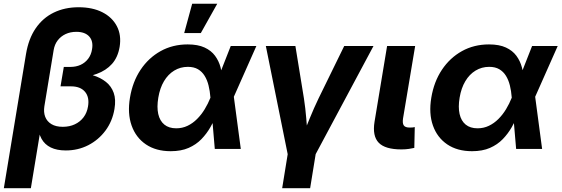

<svg xmlns="http://www.w3.org/2000/svg" viewBox="-39 -775 2922 999"><path d="M-19 204.1 96.2 -493.2Q109.4 -573.2 146.5 -627.4Q183.6 -681.6 240.7 -709.5Q297.9 -737.3 370.1 -737.3Q442.4 -737.3 493.7 -711.2Q544.9 -685.1 569.1 -638.7Q593.3 -592.3 583.5 -531.2Q574.2 -476.6 543.7 -442.4Q513.2 -408.2 464.1 -390.4Q415 -372.6 350.1 -365.2L356 -400.9Q403.8 -396 444.1 -383.5Q484.4 -371.1 512.5 -348.6Q540.5 -326.2 552.7 -291.7Q564.9 -257.3 556.6 -208Q545.9 -144 509.8 -95.5Q473.6 -46.9 420.2 -19.5Q366.7 7.8 303.2 7.8Q256.8 7.8 225.3 -7.6Q193.8 -22.9 177.2 -52.7Q160.6 -82.5 158.2 -125L176.3 -127L121.6 204.1ZM287.6 -115.2Q322.8 -115.2 350.3 -128.2Q377.9 -141.1 395.8 -164.8Q413.6 -188.5 418.9 -220.7Q427.2 -269 403.3 -297.4Q379.4 -325.7 330.6 -325.7H275.9L293 -426.8H326.7Q356.9 -426.8 380.6 -437.7Q404.3 -448.7 419.9 -469.5Q435.5 -490.2 439.9 -518.6Q447.3 -560.5 425.3 -585Q403.3 -609.4 358.4 -609.4Q327.1 -609.4 302.2 -597.7Q277.3 -585.9 261.2 -564.9Q245.1 -543.9 240.2 -514.6L191.9 -222.2Q187 -190.9 196.3 -167Q205.6 -143.1 228.5 -129.2Q251.5 -115.2 287.6 -115.2Z M849.1 11.7Q772.5 11.7 720.2 -23.7Q668 -59.1 645.8 -121.8Q623.5 -184.6 637.2 -266.6Q650.9 -349.6 692.4 -411.9Q733.9 -474.1 796.6 -509Q859.4 -543.9 937.5 -543.9Q990.7 -543.9 1025.4 -527.8Q1060.1 -511.7 1079.8 -484.9Q1099.6 -458 1108.4 -425.3Q1117.2 -392.6 1119.6 -359.9H1160.2L1177.2 -274.9L1213.9 0H1078.6L1055.7 -269Q1053.2 -301.8 1046.1 -330.3Q1039.1 -358.9 1025.6 -380.6Q1012.2 -402.3 991 -414.8Q969.7 -427.2 938.5 -427.2Q899.4 -427.2 867.4 -407.7Q835.4 -388.2 814.2 -352.5Q793 -316.9 784.7 -267.1Q776.4 -217.8 784.4 -181.9Q792.5 -146 816.2 -126.7Q839.8 -107.4 877.9 -107.4Q909.7 -107.4 936.8 -120.4Q963.9 -133.3 986.3 -155.8Q1008.8 -178.2 1026.1 -206.8Q1043.5 -235.4 1055.7 -266.1L1161.6 -535.6H1294.9L1175.3 -266.1L1129.9 -181.2H1089.8Q1075.2 -147.5 1055.9 -113.5Q1036.6 -79.6 1009 -51Q981.4 -22.5 942.4 -5.4Q903.3 11.7 849.1 11.7ZM919.4 -603 960.9 -755.4H1091.3L1005.9 -603Z M1459.5 35.2 1344.2 -535.6H1498L1542.5 -262.2Q1550.3 -211.4 1554.4 -160.2Q1558.6 -108.9 1563 -55.2H1530.3Q1552.2 -108.9 1573 -160.2Q1593.8 -211.4 1618.2 -262.2L1752 -535.6H1904.3L1599.1 35.2ZM1429.2 204.1 1462.9 -3.4H1608.4L1574.7 204.1Z M2049.8 2.4Q1964.8 2.4 1931.4 -32.5Q1897.9 -67.4 1909.7 -141.1L1975.1 -535.6H2121.1L2058.1 -159.2Q2054.2 -133.8 2061.8 -122.6Q2069.3 -111.3 2092.3 -111.3Q2101.6 -111.3 2107.9 -111.8Q2114.3 -112.3 2119.1 -113.8L2116.7 -5.4Q2105.5 -2.9 2088.1 -0.2Q2070.8 2.4 2049.8 2.4Z M2417 11.7Q2340.3 11.7 2288.1 -23.7Q2235.8 -59.1 2213.6 -121.8Q2191.4 -184.6 2205.1 -266.6Q2218.8 -349.6 2260.3 -411.9Q2301.8 -474.1 2364.5 -509Q2427.2 -543.9 2505.4 -543.9Q2558.6 -543.9 2593.3 -527.8Q2627.9 -511.7 2647.7 -484.9Q2667.5 -458 2676.3 -425.3Q2685.1 -392.6 2687.5 -359.9H2728L2745.1 -274.9L2781.7 0H2646.5L2623.5 -269Q2621.1 -301.8 2614 -330.3Q2606.9 -358.9 2593.5 -380.6Q2580.1 -402.3 2558.8 -414.8Q2537.6 -427.2 2506.3 -427.2Q2467.3 -427.2 2435.3 -407.7Q2403.3 -388.2 2382.1 -352.5Q2360.8 -316.9 2352.5 -267.1Q2344.2 -217.8 2352.3 -181.9Q2360.4 -146 2384 -126.7Q2407.7 -107.4 2445.8 -107.4Q2477.5 -107.4 2504.6 -120.4Q2531.7 -133.3 2554.2 -155.8Q2576.7 -178.2 2594 -206.8Q2611.3 -235.4 2623.5 -266.1L2729.5 -535.6H2862.8L2743.2 -266.1L2697.8 -181.2H2657.7Q2643.1 -147.5 2623.8 -113.5Q2604.5 -79.6 2576.9 -51Q2549.3 -22.5 2510.3 -5.4Q2471.2 11.7 2417 11.7Z"/></svg>

Font: Inter 20pt
Style: Bold Italic
Weight: 700
Italic angle: -9.3988°
Version: Version 4.001;git-66647c0bb